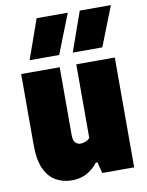

<svg xmlns="http://www.w3.org/2000/svg" viewBox="-90 -872 725 947"><g transform="rotate(-10 272.5 -399.0)"><path d="M194 10Q150 10 114.5 -9.8Q79 -29.5 58 -74Q37 -118.5 37 -193V-550H230V-211Q230 -182.5 240.8 -171.8Q251.5 -161 267 -161Q278.5 -161 291.8 -166.5Q305 -172 313 -181V-550H506V0H346L332 -56H324Q273 10 194 10ZM306 -610 376 -808H532L454 -610ZM90 -610 160 -808H316L238 -610Z"/></g></svg>

Font: Encode Sans Condensed Condensed Black
Style: Regular
Weight: 900
Width: 3
Designer: Multiple Designers
Foundry: Impallari Type
Version: Version 3.000; ttfautohint (v1.8.3) -l 8 -r 50 -G 200 -x 14 